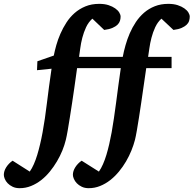

<svg xmlns="http://www.w3.org/2000/svg" viewBox="-150 -757 1014 1006"><path d="M844.2 -669.9Q844.2 -658.7 840.8 -647.7Q837.4 -636.7 827.9 -627.4Q818.4 -618.2 801.8 -610.8Q785.2 -603.5 758.8 -600.1L695.8 -659.2Q675.8 -641.1 663.3 -614.3Q650.9 -587.4 643.6 -558.8Q636.2 -530.3 632.6 -503.7Q628.9 -477.1 626 -459H749V-399.9H616.2Q614.3 -385.7 610.1 -357.7Q606 -329.6 600.8 -293.7Q595.7 -257.8 589.8 -217.8Q584 -177.7 578.1 -140.6Q572.3 -103.5 566.9 -72.5Q561.5 -41.5 557.1 -23.9Q550.3 2.4 538.6 31.5Q526.9 60.5 510.5 88.6Q494.1 116.7 473.1 142.1Q452.1 167.5 427.5 186.8Q402.8 206.1 374.5 217.5Q346.2 229 314.9 229Q293.9 229 278.3 221.4Q262.7 213.9 252.4 203.1Q242.2 192.4 237.1 180.2Q231.9 168 231.9 159.2Q231.9 139.2 244.6 119.1Q257.3 99.1 277.8 85L368.2 142.1Q379.9 125.5 389.6 103.3Q399.4 81.1 407.5 54.4Q415.5 27.8 422.4 -2.2Q429.2 -32.2 435.1 -64Q440.9 -97.2 446.8 -136.5Q452.6 -175.8 458.3 -219Q463.9 -262.2 470 -307.9Q476.1 -353.5 482.9 -399.9H253.9Q252 -385.7 248 -357.7Q244.1 -329.6 239 -293.7Q233.9 -257.8 227.8 -217.8Q221.7 -177.7 215.8 -140.6Q210 -103.5 204.6 -72.5Q199.2 -41.5 194.8 -23.9Q188.5 2.4 176.8 31.5Q165 60.5 148.4 88.6Q131.8 116.7 111.1 142.1Q90.3 167.5 65.7 186.8Q41 206.1 12.7 217.5Q-15.6 229 -46.9 229Q-68.4 229 -84 221.4Q-99.6 213.9 -109.9 203.1Q-120.1 192.4 -125 180.2Q-129.9 168 -129.9 159.2Q-129.9 139.2 -117.2 119.1Q-104.5 99.1 -84 85L5.9 142.1Q17.6 125.5 27.3 103.3Q37.1 81.1 45.2 54.4Q53.2 27.8 60.3 -2.2Q67.4 -32.2 73.2 -64Q85.9 -133.3 95.9 -217.3Q106 -301.3 120.1 -397L43.9 -389.2L45.9 -436L131.8 -465.8Q136.7 -490.7 145 -520.3Q153.3 -549.8 166.5 -580.1Q179.7 -610.4 197.8 -638.4Q215.8 -666.5 240.7 -688.5Q265.6 -710.4 297.6 -723.6Q329.6 -736.8 370.1 -736.8Q397.9 -736.8 418.7 -730Q439.5 -723.1 453.6 -713.1Q467.8 -703.1 474.9 -691.4Q481.9 -679.7 481.9 -669.9Q481.9 -658.7 478.5 -647.7Q475.1 -636.7 465.6 -627.4Q456.1 -618.2 439.2 -610.8Q422.4 -603.5 396 -600.1L334 -659.2Q313.5 -641.1 301 -614.3Q288.6 -587.4 281.2 -558.8Q273.9 -530.3 270.5 -503.7Q267.1 -477.1 264.2 -459H493.2Q498.5 -487.8 507.6 -519.8Q516.6 -551.8 530 -582.8Q543.5 -613.8 562 -641.6Q580.6 -669.4 605.2 -690.7Q629.9 -711.9 661.4 -724.4Q692.9 -736.8 731.9 -736.8Q759.8 -736.8 780.8 -730Q801.8 -723.1 815.9 -713.1Q830.1 -703.1 837.2 -691.4Q844.2 -679.7 844.2 -669.9Z"/></svg>

Font: Charis SIL Viet
Style: Bold Italic
Weight: 700
Italic angle: -11°
Foundry: SIL International
Version: Version 5.000